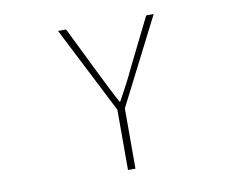

<svg xmlns="http://www.w3.org/2000/svg" viewBox="-79 -830 1157 935"><g transform="rotate(-10 500.0 -363.0)"><path d="M481 0H518V-298L736 -726H699L583 -492C559 -439 531 -388 502 -335H498C469 -388 445 -439 418 -492L303 -726H263L481 -298Z"/></g></svg>

Font: Harano Aji Gothic TW ExtraLight
Style: Regular
Weight: 250
Foundry: Masamichi Hosoda
Version: HaranoAjiGothicTW-ExtraLight version 20230610;ttx 4.39.4